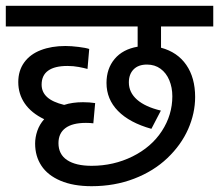

<svg xmlns="http://www.w3.org/2000/svg" viewBox="-20 -642 755 662"><path d="M534.7 -260.7 502 -197.8Q426.8 -218.8 387 -259.3Q347.2 -299.8 347.2 -356Q347.2 -405.3 375.2 -438.7Q403.3 -472.2 454.6 -481V-550.8H0V-622.1H715.3V-550.8H535.2V-477.5Q591.8 -462.4 622.3 -418.2Q652.8 -374 652.8 -307.6Q652.8 -251.5 628.7 -196.8Q604.5 -142.1 557.1 -96.9Q509.8 -51.8 442.4 -25.9Q375 0 295.9 0Q232.9 0 188.7 -18.8Q144.5 -37.6 122.8 -70.6Q101.1 -103.5 101.1 -147Q101.1 -168.5 108.6 -190.7Q116.2 -212.9 132.3 -231Q87.9 -252.4 65.4 -285.2Q43 -317.9 43 -358.9Q43 -398.4 63.5 -426.8Q84 -455.1 120.8 -469.2Q157.7 -483.4 205.6 -483.4Q225.6 -483.4 251 -480.2Q276.4 -477.1 287.6 -473.1L281.7 -404.3Q269.5 -407.7 251.5 -411.1Q233.4 -414.6 212.4 -414.6Q168.5 -414.6 146 -398.4Q123.5 -382.3 123.5 -350.1Q123.5 -324.7 142.3 -307.4Q161.1 -290 201.2 -280.3Q229.5 -289.6 266.1 -289.6Q288.6 -289.6 308.1 -286.6L301.8 -216.8Q290.5 -218.3 276.4 -218.3Q229.5 -218.3 205.6 -200.4Q181.6 -182.6 181.6 -148.4Q181.6 -109.9 211.4 -90.1Q241.2 -70.3 295.9 -70.3Q371.6 -70.3 436.8 -102.5Q502 -134.8 538.1 -190.2Q574.2 -245.6 574.2 -310.1Q574.2 -340.3 563.7 -365.5Q553.2 -390.6 533.4 -405Q513.7 -419.4 486.8 -419.4Q457 -419.4 440.7 -402.8Q424.3 -386.2 424.3 -357.9Q424.3 -323.2 452.6 -298.3Q481 -273.4 534.7 -260.7Z"/></svg>

Font: NotoSans
Style: Regular
Weight: 400
Designer: Monotype Design team
Foundry: Monotype Imaging Inc.
Version: Version 1.04; ttfautohint (v1.4.1)